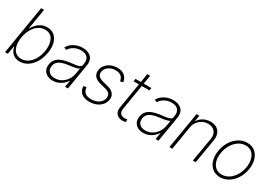

<svg xmlns="http://www.w3.org/2000/svg" viewBox="28 -1603 3533 2490"><g transform="rotate(30 1794.5 -358.0)"><path d="M258.8 11.7Q212.4 11.2 180.4 -6.6Q148.4 -24.4 129.6 -54.2Q110.8 -84 103.5 -119.1H98.6L79.1 0H37.1L157.2 -727.5H200.7L150.9 -423.8H155.3Q173.3 -459 201.4 -488.5Q229.5 -518.1 267.6 -535.9Q305.7 -553.7 352.5 -553.2Q418 -553.7 460.9 -517.3Q503.9 -481 520.5 -417.2Q537.1 -353.5 522.9 -271.5Q509.3 -189.5 471.7 -125.2Q434.1 -61 379.4 -24.9Q324.7 11.2 258.8 11.7ZM259.8 -28.8Q315.4 -29.3 361.1 -61Q406.7 -92.8 437.7 -147.9Q468.8 -203.1 480 -272Q491.2 -340.3 479.7 -395Q468.3 -449.7 434.6 -481.4Q400.9 -513.2 344.7 -513.2Q289.1 -513.2 243.7 -481.9Q198.2 -450.7 167.5 -396Q136.7 -341.3 125 -272Q113.8 -202.1 125 -147Q136.2 -91.8 170.2 -60.5Q204.1 -29.3 259.8 -28.8Z M754.9 12.2Q707.5 11.7 671.4 -7.1Q635.3 -25.9 617.7 -62.3Q600.1 -98.6 607.9 -149.9Q613.8 -184.1 630.1 -210.2Q646.5 -236.3 674.8 -255.1Q703.1 -273.9 744.6 -286.1Q786.1 -298.3 841.8 -305.2Q883.8 -310.1 917.2 -314.9Q950.7 -319.8 971.4 -330.3Q992.2 -340.8 995.6 -361.3L999 -383.8Q1009.3 -443.4 979 -478.5Q948.7 -513.7 882.8 -513.7Q824.7 -513.7 778.6 -487.8Q732.4 -461.9 709.5 -421.9L671.4 -437Q693.8 -476.6 727.8 -502.2Q761.7 -527.8 802.5 -540.8Q843.3 -553.7 885.3 -553.2Q921.9 -553.2 953.4 -543.2Q984.9 -533.2 1007.3 -512.2Q1029.8 -491.2 1039.6 -458.5Q1049.3 -425.8 1042 -380.9L978.5 0H935.5L951.7 -98.1H948.7Q929.7 -67.9 900.9 -43Q872.1 -18.1 835 -3.2Q797.9 11.7 754.9 12.2ZM762.7 -28.8Q814 -28.8 858.2 -53.7Q902.3 -78.6 932.6 -122.3Q962.9 -166 971.7 -221.2L985.4 -301.8Q976.1 -294.9 959.7 -289.3Q943.4 -283.7 923.1 -279.3Q902.8 -274.9 881.3 -272Q859.9 -269 839.8 -266.6Q779.3 -259.8 739.5 -244.9Q699.7 -230 678.2 -206.3Q656.7 -182.6 650.9 -148.4Q641.6 -92.8 673.6 -60.5Q705.6 -28.3 762.7 -28.8Z M1560.5 -428.2 1518.6 -418Q1513.2 -448.2 1499.3 -469.7Q1485.4 -491.2 1460.9 -502.7Q1436.5 -514.2 1399.9 -514.2Q1338.9 -514.2 1295.7 -483.6Q1252.4 -453.1 1244.1 -404.8Q1238.3 -366.2 1259.5 -341.6Q1280.8 -316.9 1331.1 -303.7L1412.6 -282.7Q1474.6 -266.6 1501.5 -230Q1528.3 -193.4 1519.5 -140.6Q1511.7 -95.7 1481.7 -61.3Q1451.7 -26.9 1405.5 -7.8Q1359.4 11.2 1302.7 11.7Q1225.6 11.2 1182.4 -24.9Q1139.2 -61 1136.2 -127.4L1179.2 -136.2Q1182.1 -83.5 1214.4 -55.9Q1246.6 -28.3 1305.7 -28.8Q1374 -28.3 1420.9 -60.8Q1467.8 -93.3 1475.6 -143.1Q1481.9 -180.7 1461.9 -205.8Q1441.9 -231 1395 -242.2L1312 -263.7Q1247.6 -280.3 1220 -316.9Q1192.4 -353.5 1201.2 -406.7Q1208.5 -450.7 1236.8 -483.6Q1265.1 -516.6 1308.3 -535.2Q1351.6 -553.7 1403.3 -553.2Q1473.1 -553.7 1511.7 -521Q1550.3 -488.3 1560.5 -428.2Z M1913.6 -545.9 1907.2 -506.3H1668.9L1675.8 -545.9ZM1777.3 -675.8H1820.3L1730 -128.9Q1724.6 -96.2 1733.6 -74.7Q1742.7 -53.2 1762.5 -43.2Q1782.2 -33.2 1806.6 -33.2Q1817.9 -33.2 1826.7 -34.9Q1835.4 -36.6 1844.2 -39.1L1848.1 -0.5Q1837.4 3.9 1825 6.3Q1812.5 8.8 1796.4 8.8Q1762.2 8.8 1734.6 -6.6Q1707 -22 1693.1 -51Q1679.2 -80.1 1686 -121.6Z M2110.8 12.2Q2063.5 11.7 2027.3 -7.1Q1991.2 -25.9 1973.6 -62.3Q1956.1 -98.6 1963.9 -149.9Q1969.7 -184.1 1986.1 -210.2Q2002.4 -236.3 2030.8 -255.1Q2059.1 -273.9 2100.6 -286.1Q2142.1 -298.3 2197.8 -305.2Q2239.7 -310.1 2273.2 -314.9Q2306.6 -319.8 2327.4 -330.3Q2348.1 -340.8 2351.6 -361.3L2355 -383.8Q2365.2 -443.4 2335 -478.5Q2304.7 -513.7 2238.8 -513.7Q2180.7 -513.7 2134.5 -487.8Q2088.4 -461.9 2065.4 -421.9L2027.3 -437Q2049.8 -476.6 2083.7 -502.2Q2117.7 -527.8 2158.4 -540.8Q2199.2 -553.7 2241.2 -553.2Q2277.8 -553.2 2309.3 -543.2Q2340.8 -533.2 2363.3 -512.2Q2385.7 -491.2 2395.5 -458.5Q2405.3 -425.8 2397.9 -380.9L2334.5 0H2291.5L2307.6 -98.1H2304.7Q2285.6 -67.9 2256.8 -43Q2228 -18.1 2190.9 -3.2Q2153.8 11.7 2110.8 12.2ZM2118.7 -28.8Q2169.9 -28.8 2214.1 -53.7Q2258.3 -78.6 2288.6 -122.3Q2318.8 -166 2327.6 -221.2L2341.3 -301.8Q2332 -294.9 2315.7 -289.3Q2299.3 -283.7 2279.1 -279.3Q2258.8 -274.9 2237.3 -272Q2215.8 -269 2195.8 -266.6Q2135.3 -259.8 2095.5 -244.9Q2055.7 -230 2034.2 -206.3Q2012.7 -182.6 2006.8 -148.4Q1997.6 -92.8 2029.5 -60.5Q2061.5 -28.3 2118.7 -28.8Z M2600.1 -353.5 2542 0H2498.5L2589.4 -545.9H2631.8L2617.2 -459.5H2621.6Q2647.5 -501.5 2694.3 -527.1Q2741.2 -552.7 2799.3 -552.7Q2854 -552.7 2892.1 -529.5Q2930.2 -506.3 2946.5 -463.1Q2962.9 -419.9 2952.6 -359.9L2892.1 0H2849.1L2909.7 -357.9Q2921.4 -427.7 2887.7 -470Q2854 -512.2 2786.1 -512.7Q2740.2 -512.7 2700.9 -492.7Q2661.6 -472.7 2634.8 -437Q2607.9 -401.4 2600.1 -353.5Z M3260.7 11.7Q3192.4 11.2 3145.3 -25.6Q3098.1 -62.5 3078.4 -127.2Q3058.6 -191.9 3071.8 -274.9Q3085.4 -356 3125.5 -418.7Q3165.5 -481.4 3223.6 -517.6Q3281.7 -553.7 3347.7 -553.2Q3416.5 -553.7 3463.4 -516.6Q3510.3 -479.5 3530.3 -414.8Q3550.3 -350.1 3537.1 -267.1Q3523.9 -186.5 3483.4 -123.5Q3442.9 -60.5 3385 -24.7Q3327.1 11.2 3260.7 11.7ZM3260.7 -28.8Q3319.3 -29.3 3368.4 -61.8Q3417.5 -94.2 3450.7 -150.1Q3483.9 -206.1 3495.1 -274.9Q3505.9 -341.3 3491.7 -395.5Q3477.5 -449.7 3440.9 -481.4Q3404.3 -513.2 3347.7 -513.2Q3290 -513.2 3241 -480.2Q3191.9 -447.3 3158.7 -391.6Q3125.5 -335.9 3114.3 -267.1Q3103 -200.7 3117.2 -146.7Q3131.3 -92.8 3168.2 -61Q3205.1 -29.3 3260.7 -28.8Z"/></g></svg>

Font: Inter Tight ExtraLight
Style: Italic
Weight: 250
Italic angle: -9.39999°
Designer: Rasmus Andersson
Foundry: rsms
Version: Version 3.004